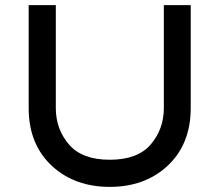

<svg xmlns="http://www.w3.org/2000/svg" viewBox="-20 -733 866 750"><path d="M725 -311Q725 -167 631 -82Q543 -3 409 -3Q274 -3 186 -82Q92 -167 92 -311V-713H198V-311Q198 -228 250 -168Q301 -109 409 -109Q518 -109 569 -169Q620 -229 620 -311V-713H725Z"/></svg>

Font: Teller
Style: Regular
Weight: 400
Version: Version 3.020;FEAKit 1.0